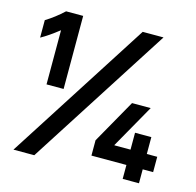

<svg xmlns="http://www.w3.org/2000/svg" viewBox="-103 -815 943 922"><g transform="rotate(15 368.0 -353.5)"><path d="M114.3 -707H199.2V-343.8H114.3V-612.3H113.3Q64.5 -573.7 26.4 -552.7V-639.6Q71.3 -667 114.3 -707ZM495.1 -707H598.6L145.5 0H42ZM411.1 -145.5 534.2 -363.3H627L504.9 -147.5V-145.5H585V-229.5H666V-145.5H717.8V-69.3H666V0H585V-69.3H411.1Z"/></g></svg>

Font: Wanted Sans SemiBold
Style: Regular
Weight: 600
Designer: Original Design by Kil Hyung-jin and Kang Hanbin, Wanted Lab, Inc; Hangeul from Source Han Sans by Jang Soo-young and Ka
Foundry: Wanted Lab, Inc.
Version: Version 1.003